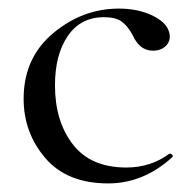

<svg xmlns="http://www.w3.org/2000/svg" viewBox="-20 -415 453 447"><path d="M232 12Q136 12 85.5 -47Q35 -106 35 -185Q35 -280 103.5 -337.5Q172 -395 257 -395Q303 -395 337.5 -377.5Q372 -360 375 -334Q377 -319 366 -308Q355 -297 336 -297Q305 -297 289 -333Q277 -355 263 -365Q249 -375 222 -375Q168 -375 138 -331.5Q108 -288 108 -216Q108 -133 149.5 -79Q191 -25 274 -25Q331 -25 374 -57Q376 -58 378.5 -56.5Q381 -55 382 -53Q383 -51 381 -49Q314 12 232 12Z"/></svg>

Font: Cormorant Garamond Book
Style: Regular
Weight: 500
Designer: Christian Thalmann (Catharsis Fonts)
Version: Version 1.000;PS 002.000;hotconv 1.0.88;makeotf.lib2.5.64775